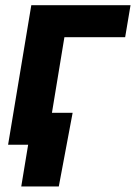

<svg xmlns="http://www.w3.org/2000/svg" viewBox="-20 -542 509 719"><path d="M468.8 -522.5 448.7 -402.8H221.2L154.8 0H10.3L97.2 -522.5ZM59.6 156.2 85.4 0H43.5L63 -119.6H252L200.2 156.2Z"/></svg>

Font: Inter 28pt
Style: Bold Italic
Weight: 700
Italic angle: -9.3988°
Designer: Rasmus Andersson
Foundry: rsms
Version: Version 4.001;git-66647c0bb